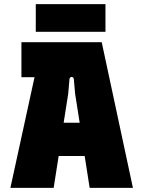

<svg xmlns="http://www.w3.org/2000/svg" viewBox="-20 -903 679 923"><path d="M30 0H238L262 -153H387L411 0H619L469 -700H83V-532H146ZM152 -750H487V-883H152ZM286 -313 308 -453 314 -522C315 -537 334 -537 335 -522L341 -453L363 -313Z"/></svg>

Font: Finlandica Black
Style: Regular
Weight: 900
Designer: Niklas Ekholm, Juho Hiilivirta, Jaakko Suomalainen
Foundry: Helsinki Type Studio
Version: Version 2.000;Glyphs 3.2 (3202)